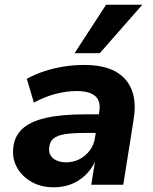

<svg xmlns="http://www.w3.org/2000/svg" viewBox="-20 -785 650 816"><path d="M208 11Q155 11 115 -11.5Q75 -34 53.5 -71Q32 -108 36 -153Q40 -204 73.5 -236Q107 -268 173 -283.5Q239 -299 340 -299H416L404 -220H341Q290 -220 257 -215Q224 -210 207.5 -196.5Q191 -183 189 -157Q186 -128 206.5 -111.5Q227 -95 261 -95Q291 -95 317 -108Q343 -121 361.5 -145.5Q380 -170 384 -202L402 -311Q409 -355 385 -376.5Q361 -398 305 -398Q263 -398 218 -386.5Q173 -375 124 -349L94 -450Q128 -469 167.5 -482Q207 -495 250 -502Q293 -509 337 -509Q420 -509 470 -481.5Q520 -454 540 -402.5Q560 -351 548 -278L504 0H368L384 -100H385Q368 -64 341 -39Q314 -14 281 -1.5Q248 11 208 11ZM297 -559 431 -765H585L404 -559Z"/></svg>

Font: Nunito Sans 9pt ExtraBold
Style: Italic
Weight: 800
Italic angle: -9°
Version: Version 3.101;gftools[0.9.27]